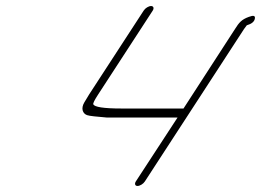

<svg xmlns="http://www.w3.org/2000/svg" viewBox="-20 -660 866 637"><path d="M456.8 -625 275.9 -347C270.5 -338 265 -329 259.6 -320C247.8 -300 254.4 -283 268.9 -278C277.4 -275 300.5 -273 335 -270H569L430.6 -58C425.6 -50 428.2 -43 436.2 -43C444.2 -43 455.6 -50 460.6 -58L789.8 -564C792.3 -567 795.2 -571 798.7 -576C815.1 -581 823.6 -588 825.5 -598C827.4 -608 821.4 -610 805.5 -604C781 -595 773.1 -585 759.8 -564L588.8 -300H382.8C323.8 -300 293.2 -305 289.6 -314C288.1 -317 293.5 -328 305.9 -347L486.8 -625C491.8 -633 489.2 -640 481.2 -640C473.2 -640 461.8 -633 456.8 -625Z"/></svg>

Font: MewTooHand
Style: UltimateIta
Weight: 400
Designer: Mew Too, Robert Jablonski
Version: Version 0.77